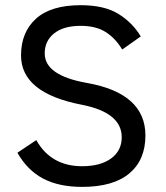

<svg xmlns="http://www.w3.org/2000/svg" viewBox="-20 -710 645 744"><path d="M298.3 14.2Q208 14.2 147 -18.1Q85.9 -50.3 47.4 -118.2L120.6 -167Q177.7 -65.9 298.3 -65.9Q369.1 -65.9 410.4 -95.9Q451.7 -126 451.7 -178.2Q451.7 -273.9 296.4 -304.2Q61.5 -349.6 61.5 -495.1Q61.5 -585 119.4 -637.5Q177.2 -689.9 292.5 -689.9Q384.3 -689.9 439 -656Q493.7 -622.1 525.4 -568.8L453.6 -518.1Q427.2 -562 389.4 -585.9Q351.6 -609.9 292.5 -609.9Q226.6 -609.9 189.9 -580.8Q153.3 -551.8 153.3 -502.9Q153.3 -417.5 316.4 -388.7Q543.5 -348.6 543.5 -185.1Q543.5 -90.3 481.2 -38.1Q418.9 14.2 298.3 14.2Z"/></svg>

Font: Cadman
Style: Regular
Weight: 400
Designer: Paul James MIller
Foundry: High-Logic / Made with FontCreator
Version: Version 2.114;March 28, 2021;FontCreator 13.0.0.2683 64-bit